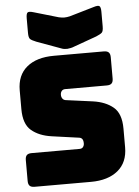

<svg xmlns="http://www.w3.org/2000/svg" viewBox="-63 -1025 776 1073"><g transform="rotate(-5 325.0 -488.5)"><path d="M403 0H87Q68 0 59.5 -8.5Q51 -17 51 -36V-153Q51 -172 59.5 -180.5Q68 -189 87 -189H356Q369 -189 375.5 -197.5Q382 -206 382 -218Q382 -235 375.5 -243Q369 -251 356 -252L206 -273Q136 -283 93.5 -319Q51 -355 51 -439V-544Q51 -629 106 -674.5Q161 -720 258 -720H538Q557 -720 565.5 -711.5Q574 -703 574 -684V-565Q574 -546 565.5 -537.5Q557 -529 538 -529H305Q292 -529 285 -520.5Q278 -512 278 -499Q278 -486 285 -477Q292 -468 305 -467L454 -447Q524 -437 567 -401Q610 -365 610 -281V-176Q610 -91 554.5 -45.5Q499 0 403 0ZM366 -932 503 -972Q528 -980 536 -974Q544 -968 544 -941V-860Q544 -833 535.5 -825Q527 -817 503 -807L375 -761Q366 -757 355.5 -755Q345 -753 336 -752Q327 -752 319 -753Q311 -754 304 -757L167 -807Q142 -817 133.5 -825Q125 -833 125 -860V-941Q125 -968 133 -974Q141 -980 167 -972L304 -932Q321 -928 335 -928Q349 -928 366 -932Z"/></g></svg>

Font: Bungee
Style: Regular
Weight: 400
Designer: David Jonathan Ross
Foundry: David Jonathan Ross
Version: Version 1.000;PS 1.0;hotconv 1.0.72;makeotf.lib2.5.5900